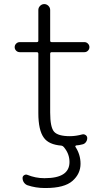

<svg xmlns="http://www.w3.org/2000/svg" viewBox="-20 -735 534 951"><path d="M116.2 182.6Q105.5 178.7 98.6 168.9Q91.8 159.2 91.8 146.5Q91.8 137.7 99.6 132.8Q107.4 127.9 115.2 130.9Q156.2 147.5 198.2 147.5Q200.2 147.5 202.1 147.5Q324.2 147.5 324.2 67.4Q324.2 26.4 295.9 -6.8Q291 -12.7 284.2 -13.7Q221.7 -18.6 197.3 -52.7Q169.9 -89.8 169.9 -174.8V-468.8Q169.9 -476.6 162.1 -476.6H78.1Q67.4 -476.6 60.1 -483.9Q52.7 -491.2 52.7 -501.5Q52.7 -511.7 60.1 -519Q67.4 -526.4 78.1 -526.4H162.1Q169.9 -526.4 169.9 -533.2V-685.5Q169.9 -697.3 178.7 -706.1Q187.5 -714.8 199.2 -714.8Q210.9 -714.8 219.7 -706.1Q228.5 -697.3 228.5 -685.5V-533.2Q228.5 -526.4 236.3 -526.4H398.4Q408.2 -526.4 415.5 -519Q422.9 -511.7 422.9 -501.5Q422.9 -491.2 415.5 -483.9Q408.2 -476.6 398.4 -476.6H236.3Q228.5 -476.6 228.5 -468.8V-177.7Q228.5 -104.5 248 -82.5Q267.6 -60.5 326.2 -60.5Q355.5 -60.5 387.7 -69.3Q396.5 -71.3 404.3 -65.9Q412.1 -60.5 412.1 -50.8Q412.1 -40 405.3 -30.8Q398.4 -21.5 386.7 -19.5Q372.1 -15.6 356.4 -14.6Q354.5 -13.7 353.5 -11.7Q352.5 -9.8 353.5 -7.8Q378.9 30.3 378.9 76.2Q378.9 126 338.9 161.1Q298.8 196.3 206.1 196.3Q204.1 196.3 201.2 196.3Q157.2 196.3 116.2 182.6Z"/></svg>

Font: Gen Jyuu Gothic P Light
Style: Regular
Weight: 200
Designer: [Source Han Sans]
Ryoko NISHIZUKA  (kana & ideographs); Paul D. Hunt (Latin, Greek & Cyrillic); Wenlong ZHANG  (bopomofo
Version: Version 1.002.20150607